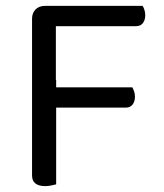

<svg xmlns="http://www.w3.org/2000/svg" viewBox="-20 -628 557 653"><path d="M170 -246 89 -247V-564Q89 -584 101 -596Q113 -608 133 -608Q144 -608 155 -605Q166 -602 170 -600ZM133 -262V-331H430Q433 -326 436 -317.5Q439 -309 439 -299Q439 -283 431 -272.5Q423 -262 408 -262ZM133 -539V-608H465Q468 -604 471 -595Q474 -586 474 -576Q474 -560 466 -549.5Q458 -539 443 -539ZM89 -356H171V-1Q166 0 155.5 2.5Q145 5 134 5Q112 5 100.5 -4Q89 -13 89 -31Z"/></svg>

Font: Baloo Paaji 2
Style: Regular
Weight: 400
Designer: Shuchita Grover, Noopur Datye and Ek Type
Foundry: Ek Type
Version: Version 1.700